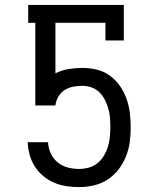

<svg xmlns="http://www.w3.org/2000/svg" viewBox="-20 -755 640 783"><path d="M302 8Q276 8 250 4Q224 0 200.5 -10Q177 -20 156.5 -37Q136 -54 122 -76Q108 -98 101 -123.5Q94 -149 93 -175H176Q177 -151 187 -129.5Q197 -108 215 -93Q233 -78 256 -72Q279 -66 302 -66Q322 -66 342 -71.5Q362 -77 377.5 -89.5Q393 -102 403.5 -119.5Q414 -137 420 -156.5Q426 -176 428 -196Q430 -216 430 -236Q430 -255 428.5 -274Q427 -293 422 -311.5Q417 -330 408 -347.5Q399 -365 385.5 -378.5Q372 -392 353.5 -398.5Q335 -405 316 -405Q297 -405 278.5 -401.5Q260 -398 244 -388Q228 -378 218 -361Q208 -344 206 -325H124V-662H95V-735H485V-590H410V-662H206V-456Q232 -469 260 -473.5Q288 -478 316 -478Q346 -478 375 -471Q404 -464 428 -446.5Q452 -429 469 -404.5Q486 -380 496 -352Q506 -324 509.5 -294.5Q513 -265 513 -236Q513 -205 509 -175Q505 -145 493.5 -116.5Q482 -88 463 -63.5Q444 -39 418.5 -22.5Q393 -6 363 1Q333 8 302 8Z"/></svg>

Font: Iosevka HT Extended
Style: Regular
Weight: 400
Width: 7
Monospace: yes
Designer: Belleve Invis
Foundry: Belleve Invis
Version: Version 32.3.0; ttfautohint (v1.8.4)